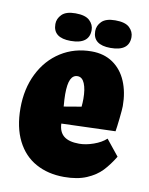

<svg xmlns="http://www.w3.org/2000/svg" viewBox="-73 -647 556 716"><g transform="rotate(10 205.0 -289.0)"><path d="M225.1 -542Q225.1 -562.5 209 -577.9Q192.9 -593.3 155.3 -593.3Q119.6 -593.3 103.8 -577.4Q87.9 -561.5 87.9 -541Q87.9 -488.8 154.8 -488.8Q225.1 -488.8 225.1 -542ZM376 -542Q376 -562.5 359.9 -577.9Q343.8 -593.3 306.2 -593.3Q270.5 -593.3 254.6 -577.4Q238.8 -561.5 238.8 -541Q238.8 -488.8 305.7 -488.8Q376 -488.8 376 -542ZM402.3 -93.8 354 -153.8Q335.9 -137.2 306.9 -127Q277.8 -116.7 252.4 -116.7Q213.4 -116.7 194.3 -132.3Q175.3 -147.9 174.3 -179.2L378.4 -186Q380.9 -199.7 384.8 -235.6Q388.7 -271.5 388.7 -283.2Q388.7 -335.4 371.3 -376.5Q354 -417.5 320.3 -440.7Q286.6 -463.9 239.3 -463.9Q174.3 -463.9 123 -431.4Q71.8 -398.9 43 -341.1Q14.2 -283.2 14.2 -210Q14.2 -137.2 39.8 -86.4Q65.4 -35.6 111.6 -10.3Q157.7 15.1 218.3 15.1Q268.6 15.1 303.5 0.2Q338.4 -14.6 360.4 -37.8Q382.3 -61 402.3 -93.8ZM239.3 -284.2Q239.3 -270 237.8 -254.4L171.9 -243.2Q169.4 -272.5 169.4 -289.6Q169.4 -328.6 178 -346.2Q186.5 -363.8 203.6 -363.8Q221.2 -363.8 230.2 -342.3Q239.3 -320.8 239.3 -284.2Z"/></g></svg>

Font: Neuton ExtraBold
Style: Regular
Weight: 800
Designer: Brian M Zick
Foundry: Brian M Zick
Version: Version 1.560